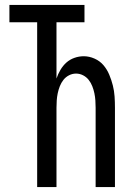

<svg xmlns="http://www.w3.org/2000/svg" viewBox="-20 -755 540 775"><path d="M130 0V-665H18V-735H321V-665H208V-438Q214 -456 224 -473Q234 -490 248 -502.5Q262 -515 280.5 -521.5Q299 -528 318 -528Q340 -528 361.5 -518.5Q383 -509 397.5 -492Q412 -475 421 -453.5Q430 -432 435.5 -410Q441 -388 442.5 -365.5Q444 -343 444 -320V0H366V-320Q366 -335 365 -349.5Q364 -364 361 -378.5Q358 -393 352.5 -407Q347 -421 338 -432.5Q329 -444 315.5 -451Q302 -458 287 -458Q272 -458 258.5 -451Q245 -444 236 -432.5Q227 -421 221.5 -407Q216 -393 213 -378.5Q210 -364 209 -349.5Q208 -335 208 -320V0Z"/></svg>

Font: Iosevka Fuck
Style: Regular
Weight: 400
Monospace: yes
Designer: Belleve Invis
Foundry: Belleve Invis
Version: Version 28.0.7; ttfautohint (v1.8.3)